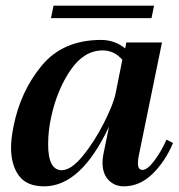

<svg xmlns="http://www.w3.org/2000/svg" viewBox="-20 -648 631 678"><path d="M169 -628H524L515 -584H160ZM19 -127Q19 -158 28 -203Q53 -327 128 -417Q203 -507 337 -507Q385 -507 422 -477L426 -498H552L470 -98Q467 -83 467 -72Q467 -48 483 -48Q501 -48 526 -82Q551 -116 568 -155L591 -143Q563 -77 518 -33.5Q473 10 417 10Q385 10 363.5 -12Q342 -34 342 -74Q342 -88 345 -103L365 -201Q266 10 136 10Q74 10 46.5 -28Q19 -66 19 -127ZM388 -317 412 -437Q383 -470 343 -470Q277 -470 229.5 -401Q182 -332 161 -236Q150 -187 150 -138Q150 -47 198 -47Q231 -47 272 -97Q313 -147 346.5 -213Q380 -279 388 -317Z"/></svg>

Font: Trirong SemiBold
Style: Italic
Weight: 600
Italic angle: -12°
Designer: Katatrad Team
Foundry: CadsonDemak
Version: Version 1.001